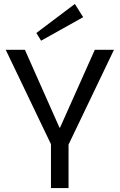

<svg xmlns="http://www.w3.org/2000/svg" viewBox="-20 -952 606 972"><path d="M9 -700H106L281 -306H284L460 -700H557L327 -220H239ZM238 -260H327V0H238ZM401 -865 188 -746 164 -785 359 -932Z"/></svg>

Font: Pathway Extreme 72pt Medium
Style: Regular
Weight: 500
Designer: Eduardo Rodriguez Tunni
Foundry: Eduardo Rodriguez Tunni
Version: Version 1.001;gftools[0.9.26]